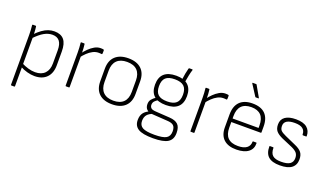

<svg xmlns="http://www.w3.org/2000/svg" viewBox="-82 -1242 3369 1986"><g transform="rotate(20 1603.0 -249.0)"><path d="M283 12Q245 12 202 0.5Q159 -11 122 -32L120 -71Q159 -51 198.5 -39.5Q238 -28 275 -28Q344 -28 381.5 -67Q419 -106 419 -176V-321Q419 -389 392.5 -421.5Q366 -454 314 -454Q269 -454 223.5 -428.5Q178 -403 121 -343V-388Q156 -424 189.5 -448Q223 -472 255.5 -483Q288 -494 322 -494Q393 -494 428 -452.5Q463 -411 463 -323V-172Q463 -85 415.5 -36.5Q368 12 283 12ZM93 185Q87 185 87 179V-371Q87 -395 85.5 -423Q84 -451 81 -475Q81 -482 87 -482H118Q123 -482 124 -476Q126 -462 127.5 -446Q129 -430 129.5 -415Q130 -400 130 -387L131 -364V179Q131 185 125 185Z M627 0Q621 0 621 -6V-368Q621 -397 619.5 -423Q618 -449 615 -476Q615 -482 621 -482H652Q657 -482 658 -476Q661 -454 662.5 -428.5Q664 -403 664 -379L665 -351V-6Q665 0 659 0ZM655 -328V-374Q676 -403 703.5 -430Q731 -457 763 -475.5Q795 -494 830 -494Q851 -494 862 -491Q866 -490 867 -484Q867 -475 867 -464.5Q867 -454 866 -446Q865 -438 856 -440Q851 -441 843.5 -441.5Q836 -442 825 -442Q793 -442 762.5 -426Q732 -410 705 -384Q678 -358 655 -328Z M1136 12Q1043 12 992.5 -35.5Q942 -83 942 -172V-310Q942 -399 993 -446.5Q1044 -494 1136 -494Q1229 -494 1279.5 -446.5Q1330 -399 1330 -310V-172Q1330 -83 1279 -35.5Q1228 12 1136 12ZM1136 -28Q1210 -28 1248 -66.5Q1286 -105 1286 -178V-304Q1286 -377 1248 -415.5Q1210 -454 1136 -454Q1063 -454 1024.5 -415.5Q986 -377 986 -304V-178Q986 -105 1024.5 -66.5Q1063 -28 1136 -28Z M1654 197Q1540 197 1491.5 167Q1443 137 1443 73Q1443 23 1466 -7Q1489 -37 1537 -56L1579 -43Q1532 -28 1510 -2.5Q1488 23 1488 66Q1488 116 1526 137Q1564 158 1656 158Q1751 158 1787 135.5Q1823 113 1823 61Q1823 16 1802 -3Q1781 -22 1731 -24L1563 -35Q1524 -37 1502.5 -58Q1481 -79 1481 -116Q1481 -148 1498 -169Q1515 -190 1547 -212L1577 -194Q1551 -180 1536.5 -163.5Q1522 -147 1522 -123Q1522 -102 1536 -88.5Q1550 -75 1590 -73L1745 -63Q1807 -59 1837 -30.5Q1867 -2 1867 63Q1867 134 1818 165.5Q1769 197 1654 197ZM1662 -171Q1574 -171 1530 -211.5Q1486 -252 1486 -332Q1486 -413 1530.5 -453.5Q1575 -494 1663 -494Q1749 -494 1793.5 -453Q1838 -412 1838 -332Q1838 -252 1793.5 -211.5Q1749 -171 1662 -171ZM1662 -211Q1730 -211 1762 -240Q1794 -269 1794 -332Q1794 -396 1762 -425Q1730 -454 1662 -454Q1593 -454 1561.5 -425Q1530 -396 1530 -332Q1530 -269 1561.5 -240Q1593 -211 1662 -211ZM1767 -459 1730 -471Q1735 -511 1741.5 -546Q1748 -581 1755 -605Q1757 -612 1763 -612H1794Q1801 -612 1799 -605Q1790 -578 1782.5 -541.5Q1775 -505 1767 -459Z M2001 0Q1995 0 1995 -6V-368Q1995 -397 1993.5 -423Q1992 -449 1989 -476Q1989 -482 1995 -482H2026Q2031 -482 2032 -476Q2035 -454 2036.5 -428.5Q2038 -403 2038 -379L2039 -351V-6Q2039 0 2033 0ZM2029 -328V-374Q2050 -403 2077.5 -430Q2105 -457 2137 -475.5Q2169 -494 2204 -494Q2225 -494 2236 -491Q2240 -490 2241 -484Q2241 -475 2241 -464.5Q2241 -454 2240 -446Q2239 -438 2230 -440Q2225 -441 2217.5 -441.5Q2210 -442 2199 -442Q2167 -442 2136.5 -426Q2106 -410 2079 -384Q2052 -358 2029 -328Z M2506 12Q2414 13 2365 -32.5Q2316 -78 2316 -164V-305Q2316 -398 2364 -446Q2412 -494 2503 -494Q2596 -494 2643 -446.5Q2690 -399 2690 -308V-244Q2690 -238 2684 -238H2360V-176Q2360 -102 2396.5 -65Q2433 -28 2508 -28Q2571 -28 2603.5 -52.5Q2636 -77 2636 -121Q2636 -127 2642 -127H2674Q2680 -127 2680 -122Q2682 -59 2636.5 -24Q2591 11 2506 12ZM2360 -277H2646V-304Q2646 -379 2610 -416.5Q2574 -454 2504 -454Q2432 -454 2396 -416Q2360 -378 2360 -304ZM2511 -564Q2506 -564 2504 -568L2427 -688Q2426 -690 2426.5 -692.5Q2427 -695 2430 -695H2467Q2472 -695 2474 -690L2542 -571Q2546 -564 2539 -564Z M2983 12Q2897 12 2856.5 -24Q2816 -60 2816 -136Q2816 -141 2822 -141H2855Q2861 -141 2861 -136Q2861 -78 2890 -53Q2919 -28 2983 -28Q3049 -28 3079.5 -49Q3110 -70 3110 -113Q3110 -147 3093.5 -168Q3077 -189 3036 -208L2917 -259Q2866 -282 2844 -308.5Q2822 -335 2822 -381Q2822 -436 2863 -465Q2904 -494 2981 -494Q3062 -494 3102.5 -460.5Q3143 -427 3143 -367Q3143 -362 3136 -362H3104Q3097 -362 3097 -370Q3097 -410 3069.5 -432Q3042 -454 2982 -454Q2926 -454 2896 -436Q2866 -418 2866 -381Q2866 -348 2881.5 -331Q2897 -314 2940 -295L3059 -242Q3110 -220 3132.5 -192Q3155 -164 3155 -116Q3155 -53 3112.5 -20.5Q3070 12 2983 12Z"/></g></svg>

Font: Sofia Sans ExtraLight
Style: Regular
Weight: 250
Version: Version 4.100-B